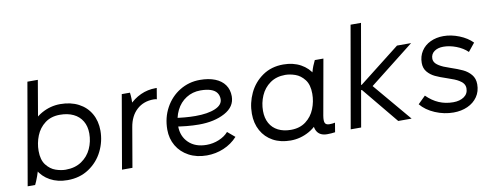

<svg xmlns="http://www.w3.org/2000/svg" viewBox="-61 -1026 3446 1341"><g transform="rotate(-10 1662.0 -355.5)"><path d="M171 -720H245L195 -428H180L142 -124Q138 -99 123.5 -59Q109 -19 99 0H46ZM95 -221Q95 -318 134.5 -387Q174 -456 236.5 -491Q299 -526 369 -526Q443 -526 498.5 -497Q554 -468 584 -415.5Q614 -363 614 -295Q614 -219 580 -150Q546 -81 481 -37.5Q416 6 329 6Q259 6 206 -23Q153 -52 124 -104Q95 -156 95 -221ZM534 -289Q534 -340 512 -377Q490 -414 449.5 -433.5Q409 -453 354 -453Q291 -453 248 -420.5Q205 -388 184.5 -336.5Q164 -285 164 -230Q164 -166 192 -130Q220 -94 257.5 -81Q295 -68 328 -68Q395 -68 441.5 -99.5Q488 -131 511 -181.5Q534 -232 534 -289Z M805 -520H863Q866 -501 866.5 -474.5Q867 -448 864 -427L850 -433Q888 -474 938 -497Q988 -520 1045 -520H1053L1040 -442Q1030 -445 1017 -445Q946 -445 898 -401.5Q850 -358 837 -279L789 0H715Z M1075 -220Q1075 -305 1113 -374.5Q1151 -444 1216 -483.5Q1281 -523 1359 -523Q1421 -523 1466 -505Q1511 -487 1535 -453Q1559 -419 1559 -372Q1559 -298 1484 -257.5Q1409 -217 1300 -217Q1217 -217 1114 -235L1125 -294Q1214 -280 1286 -280Q1374 -280 1426.5 -302.5Q1479 -325 1479 -366Q1479 -392 1465.5 -411Q1452 -430 1423 -440Q1394 -450 1350 -450Q1294 -450 1249 -421.5Q1204 -393 1179 -342.5Q1154 -292 1154 -231Q1154 -159 1201 -113.5Q1248 -68 1328 -68Q1374 -68 1416 -85.5Q1458 -103 1483 -132L1535 -88Q1494 -43 1437 -19Q1380 5 1317 5Q1245 5 1190 -24.5Q1135 -54 1105 -105Q1075 -156 1075 -220Z M2088 -115 2112 -113 2139 -423Q2140 -428 2144 -443Q2154 -480 2174 -520H2235L2165 -127Q2159 -91 2166 -76Q2173 -61 2197 -61Q2220 -61 2237 -65L2226 1Q2199 5 2170 5Q2121 5 2100 -26.5Q2079 -58 2088 -115ZM2185 -301Q2185 -204 2145.5 -135Q2106 -66 2043.5 -31Q1981 4 1911 4Q1840 4 1787 -25Q1734 -54 1705 -106.5Q1676 -159 1676 -227Q1676 -303 1708.5 -372Q1741 -441 1803.5 -484.5Q1866 -528 1951 -528Q2021 -528 2074 -499Q2127 -470 2156 -418Q2185 -366 2185 -301ZM1756 -233Q1756 -182 1776.5 -145Q1797 -108 1835.5 -88.5Q1874 -69 1926 -69Q1989 -69 2032 -101.5Q2075 -134 2095.5 -185.5Q2116 -237 2116 -292Q2116 -356 2088 -392Q2060 -428 2022.5 -441Q1985 -454 1952 -454Q1889 -454 1844.5 -422.5Q1800 -391 1778 -340Q1756 -289 1756 -233Z M2337 0 2463 -720H2537L2411 0ZM2462 -257H2428L2434 -293H2467L2757 -520H2857L2521 -256L2514 -302L2769 0H2674Z M2835 -90 2888 -142Q2928 -102 2974.5 -82Q3021 -62 3076 -62Q3123 -62 3153 -83Q3183 -104 3183 -142Q3183 -161 3172.5 -175.5Q3162 -190 3143 -201Q3119 -216 3061 -235Q3012 -251 2980.5 -266Q2949 -281 2927.5 -306.5Q2906 -332 2906 -370Q2906 -417 2929.5 -453.5Q2953 -490 2994.5 -509.5Q3036 -529 3087 -529Q3142 -529 3198.5 -506.5Q3255 -484 3291 -447L3244 -389Q3212 -420 3165 -438Q3118 -456 3074 -456Q3034 -456 3009 -437.5Q2984 -419 2984 -387Q2984 -367 2999.5 -351Q3015 -335 3051 -319Q3074 -311 3097 -302Q3148 -285 3182 -269Q3216 -253 3239 -225.5Q3262 -198 3262 -157Q3262 -106 3236 -68.5Q3210 -31 3165.5 -11Q3121 9 3066 9Q2999 9 2935.5 -18Q2872 -45 2835 -90Z"/></g></svg>

Font: Fixel Italic Variable 20240409 Display Thin
Style: Italic
Weight: 100
Italic angle: -10°
Designer: AlfaBravo + MacPaw
Foundry: Kyrylo Tkachov, Marchela Mozhyna, Serhii Makarenko, Maria Weinstein, Zakhar Kryvoshyya
Version: Version 1.211;Glyphs 3.2 (3225)